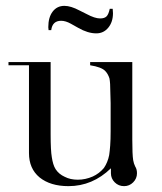

<svg xmlns="http://www.w3.org/2000/svg" viewBox="-20 -627 552 656"><path d="M442 -58Q448 -49 448 -35Q448 -17 435 -4Q422 9 404 9Q385 9 372 -4Q359 -17 359 -35V-52Q296 9 214 9Q152 9 115 -21Q79 -51 79 -104V-404H9V-415H153V-168Q153 -113 157 -90Q159 -77 162 -67Q165 -57 170 -49Q181 -32 201 -23Q220 -13 246 -13Q272 -13 297 -24Q319 -34 335 -53Q348 -72 353 -97Q355 -110 356.5 -130Q358 -150 358 -179V-275L357 -311Q357 -344 354 -359Q349 -375 339 -385Q326 -398 288 -404V-415H432V-150Q432 -99 435 -80Q437 -68 442 -58ZM355 -597H365Q366 -586 366 -582Q366 -552 350 -532.5Q334 -513 309 -513Q280 -513 247 -532L222 -546Q204 -556 189 -556Q159 -556 155 -524H146Q145 -531 145 -534Q145 -568 160 -587.5Q175 -607 200 -607Q222 -607 252 -591L276 -579Q304 -564 322 -564Q337 -564 344 -571Q351 -578 355 -597Z"/></svg>

Font: Wachinanga
Style: Regular
Weight: 400
Designer: deFharo
Foundry: deFharo
Version: Wachinanga: Version 2.001 2013